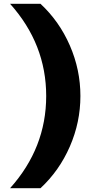

<svg xmlns="http://www.w3.org/2000/svg" viewBox="-20 -790 501 1010"><path d="M33 -770H193Q292 -678 347.5 -550.5Q403 -423 403 -285Q403 -147 347.5 -19.5Q292 108 193 200H33Q223 -12 223 -285Q223 -558 33 -770Z"/></svg>

Font: Mplus 1p Black
Style: Regular
Weight: 900
Version: Version 1.061